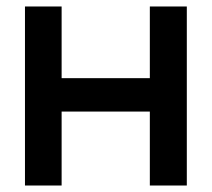

<svg xmlns="http://www.w3.org/2000/svg" viewBox="-20 -572 653 592"><path d="M57 -552H170V-331H442V-552H556V0H442V-228H170V0H57Z"/></svg>

Font: Involve SemiBold
Style: Regular
Weight: 600
Designer: Stefan Peev
Foundry: Context Ltd.
Version: Version 1.001